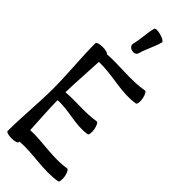

<svg xmlns="http://www.w3.org/2000/svg" viewBox="-362 -1181 1237 1237"><g transform="rotate(45 257.0 -562.0)"><path d="M256 -951C270 -1004 299 -1053 313 -1107C315 -1115 295 -1128 268 -1135C241 -1143 217 -1142 215 -1133C201 -1080 201 -1023 187 -969C183 -954 195 -938 214 -933C233 -927 251 -935 256 -951ZM13 -800C13 -667 28 -533 28 -400C28 -267 13 -133 13 0C13 9 36 16 64 16C92 16 115 9 115 0C115 -2 115 -4 115 -6C234 -15 354 20 473 -1C481 -2 485 -26 480 -54C475 -81 464 -102 455 -101C342 -81 226 -112 112 -107C108 -194 101 -281 100 -368C197 -375 295 -333 393 -350C401 -351 405 -375 400 -403C395 -430 384 -452 375 -450C284 -434 191 -448 100 -440C102 -537 110 -633 114 -730C233 -736 354 -689 473 -710C481 -711 485 -735 480 -763C475 -790 464 -812 455 -810C343 -790 228 -810 114 -802C115 -809 92 -816 64 -816C36 -816 13 -809 13 -800Z"/></g></svg>

Font: Nupuram Condensed Medium
Style: Regular
Weight: 500
Width: 3
Designer: Santhosh Thottingal (santhosh.thottingal@gmail.com)
Foundry: SMC
Version: Version 1.000